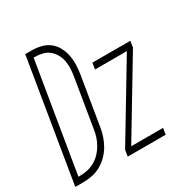

<svg xmlns="http://www.w3.org/2000/svg" viewBox="-199 -872 971 1008"><g transform="rotate(-30 287.0 -367.5)"><path d="M-30 0 91 -735H130Q160 -735 187.5 -728Q215 -721 236.5 -704Q258 -687 271 -662.5Q284 -638 289.5 -610Q295 -582 294 -553Q293 -524 288 -494L241 -210Q237 -183 228.5 -156.5Q220 -130 206 -105.5Q192 -81 171.5 -60Q151 -39 126 -25Q101 -11 74 -5.5Q47 0 21 0ZM11 -38H22Q44 -38 67 -43Q90 -48 111 -60Q132 -72 148.5 -89.5Q165 -107 177 -128Q189 -149 196 -171Q203 -193 206 -216L253 -500Q257 -524 258.5 -547.5Q260 -571 256 -594Q252 -617 241.5 -636.5Q231 -656 214.5 -670.5Q198 -685 175.5 -691Q153 -697 130 -697H120ZM288 0 294 -38 561 -482H368L374 -520H604L598 -482L331 -38H524L518 0Z"/></g></svg>

Font: Iosevka XLt Ex Obl
Style: Regular
Weight: 200
Width: 7
Italic angle: -9°
Monospace: yes
Designer: Belleve Invis
Foundry: Belleve Invis
Version: Version 32.5.0; ttfautohint (v1.8.4)